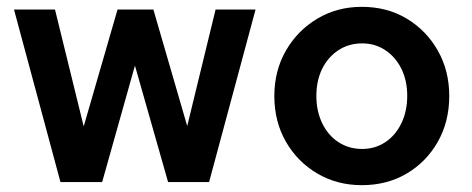

<svg xmlns="http://www.w3.org/2000/svg" viewBox="-20 -533 1381 562"><path d="M157 0 21 -505H141L225 -163L324 -505H429L528 -164L611 -505H728L592 0H472L375 -341L279 0Z M1039 9Q967 9 909 -25Q851 -59 817 -118Q783 -177 783 -252Q783 -326 817 -385Q851 -444 909 -478.5Q967 -513 1039 -513Q1113 -513 1170.5 -478.5Q1228 -444 1261.5 -385Q1295 -326 1295 -252Q1295 -177 1261.5 -118Q1228 -59 1170.5 -25Q1113 9 1039 9ZM1040 -97Q1078 -97 1108 -117Q1138 -137 1155 -172.5Q1172 -208 1172 -252Q1172 -297 1155 -331.5Q1138 -366 1108 -386Q1078 -406 1040 -406Q1001 -406 970.5 -386Q940 -366 923 -331.5Q906 -297 906 -252Q906 -208 923 -172.5Q940 -137 970.5 -117Q1001 -97 1040 -97Z"/></svg>

Font: Red Hat Text SemiBold
Style: Regular
Weight: 600
Designer: Pentagram, MCKL
Foundry: MCKL
Version: Version 1.030